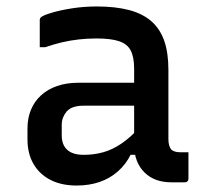

<svg xmlns="http://www.w3.org/2000/svg" viewBox="-20 -564 640 594"><path d="M501 -348Q501 -321 501 -294.5Q501 -268 501 -240.5Q501 -213 501 -186Q501 -159 501 -134Q501 -122 503.5 -114Q506 -106 510 -101Q515 -97 521.5 -95Q528 -93 537 -93Q539 -93 541.5 -93Q544 -93 547 -93H563Q563 -72 563 -52Q563 -32 563 -11Q563 -6 560 -3Q557 0 552 0Q547 0 533.5 0Q520 0 510 0Q484 0 463.5 -7.5Q443 -15 427.5 -30Q412 -45 403.5 -66.5Q395 -88 395 -116Q395 -150 395 -185.5Q395 -221 395 -255Q395 -271 395 -287Q395 -303 395 -319Q395 -335 395 -351Q395 -387 384.5 -407.5Q374 -428 348.5 -436.5Q323 -445 279 -445Q250 -445 223.5 -442Q197 -439 171.5 -433Q146 -427 120 -418H103Q103 -439 103 -460Q103 -481 103 -501Q103 -505 104 -507Q105 -509 106 -510Q112 -516 138 -524Q164 -532 201.5 -538Q239 -544 279 -544Q337 -544 379 -533Q421 -522 448 -498.5Q475 -475 488 -438Q501 -401 501 -348ZM171 -145Q171 -116 188 -100.5Q205 -85 239 -85Q271 -85 299.5 -93Q328 -101 356 -120Q384 -139 414 -172V-85H384Q369 -55 344.5 -33.5Q320 -12 288 -1Q256 10 217 10Q170 10 136 -7.5Q102 -25 83.5 -57Q65 -89 65 -133V-166Q65 -199 76 -225Q87 -251 107.5 -269.5Q128 -288 157 -298Q186 -308 222 -308Q257 -308 290 -308Q323 -308 354.5 -308Q386 -308 417 -308Q425 -308 429.5 -296Q434 -284 435 -267.5Q436 -251 436 -237Q400 -237 369 -237Q338 -237 306.5 -237Q275 -237 239 -237Q221 -237 208.5 -233Q196 -229 187 -220Q180 -212 175.5 -201.5Q171 -191 171 -177Z"/></svg>

Font: Recursive Monospace Medium
Style: Regular
Weight: 500
Version: Version 1.047